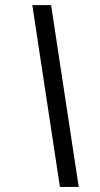

<svg xmlns="http://www.w3.org/2000/svg" viewBox="-20 -734 391 754"><path d="M215.3 0 106.9 -713.9H180.7L289.1 0Z"/></svg>

Font: Open Sans
Style: Italic
Weight: 400
Italic angle: -12°
Designer: Monotype Design Team
Foundry: Monotype Imaging Inc.
Version: Version 3.000; ttfautohint (v1.8.4)